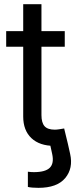

<svg xmlns="http://www.w3.org/2000/svg" viewBox="-20 -696 367 925"><path d="M114.3 204.6V131.3Q121.6 132.3 129.4 132.8Q137.2 133.3 143.1 133.3Q198.7 133.3 220 112.1Q241.2 90.8 231.4 45.9L220.7 -2.9H307.1L317.9 45.4Q333.5 114.7 294.2 161.9Q254.9 209 165 209Q149.4 209 135.5 207.8Q121.6 206.5 114.3 204.6ZM292 -545.9V-470.7H9.8V-545.9ZM91.8 -675.8H179.7V-141.6Q179.7 -105 194.6 -88.1Q209.5 -71.3 244.1 -71.3Q252.4 -71.3 265.4 -73.2Q278.3 -75.2 289.1 -77.1L307.1 -2.9Q293.5 2 276.1 4.4Q258.8 6.8 241.7 6.8Q170.9 6.8 131.3 -30.5Q91.8 -67.9 91.8 -134.8Z"/></svg>

Font: Atlassian Sans
Style: Regular
Weight: 400
Designer: Rasmus Andersson
Foundry: Modifications by Atlassian Pty Ltd, manufactured by rsms
Version: Version 4.001;git-9221beed3